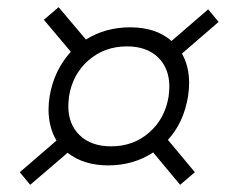

<svg xmlns="http://www.w3.org/2000/svg" viewBox="-20 -623 640 534"><path d="M447 -234 522 -144 481 -109 406 -199Q351 -163 281 -163Q213 -163 168 -198L64 -109L35 -144L137 -232Q115 -270 115 -318Q115 -336 118 -355Q130 -427 177 -479L102 -568L143 -603L219 -513Q273 -547 342 -547Q414 -547 457 -509L559 -597L588 -562L486 -474Q506 -439 506 -392Q506 -375 503 -355Q491 -282 447 -234ZM170 -328Q170 -277 202 -246.5Q234 -216 289 -216Q351 -216 395 -254.5Q439 -293 449 -355Q451 -373 451 -382Q451 -433 419.5 -463.5Q388 -494 333 -494Q271 -494 226.5 -455.5Q182 -417 172 -355Q170 -337 170 -328Z"/></svg>

Font: JetBrains Mono Extra Light
Style: Italic
Weight: 200
Italic angle: -9°
Monospace: yes
Designer: Philipp Nurullin, Konstantin Bulenkov
Foundry: JetBrains
Version: 2.002